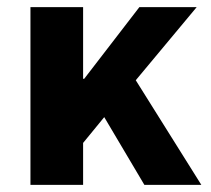

<svg xmlns="http://www.w3.org/2000/svg" viewBox="-20 -516 588 536"><path d="M65 0V-496H212V-296H215L369 -496H529L359 -292L542 0H383L271 -189L212 -117V0Z"/></svg>

Font: Font
Style: ¶
Weight: 700
Designer: Paul D. Hunt
Foundry: Adobe Systems Incorporated
Version: Version 3.000